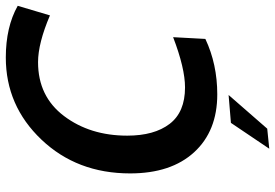

<svg xmlns="http://www.w3.org/2000/svg" viewBox="-163 -591 947 661"><g transform="rotate(-90 310.5 -260.5)"><path d="M316 14Q190 14 117 -65.5Q44 -145 44 -286Q44 -469 160.5 -591.5Q277 -714 443 -714Q548 -714 621 -673L588 -562Q492 -603 427 -603Q309 -603 241.5 -513.5Q174 -424 174 -296Q174 -203 214.5 -150Q255 -97 340 -97Q406 -97 513 -138L507 -27Q420 14 316 14ZM314 53 198 186 129 193 218 61Z"/></g></svg>

Font: Cabin
Style: SemiBold Italic
Weight: 600
Designer: Pablo Impallari
Foundry: Pablo Impallari. www.impallari.com Igino Marini. www.ikern.com
Version: Version 1.005